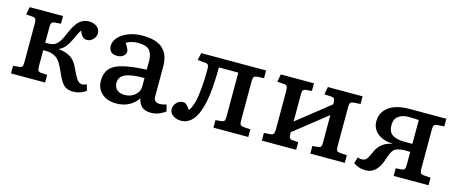

<svg xmlns="http://www.w3.org/2000/svg" viewBox="-38 -987 3456 1453"><g transform="rotate(15 1690.0 -260.0)"><path d="M548 12Q515 12 492.5 1Q470 -10 452 -37.5Q434 -65 413 -114Q387 -174 365 -196.5Q343 -219 312 -227Q297 -232 279.5 -232.5Q262 -233 247 -233V-108Q247 -85 252.5 -75Q258 -65 274 -63L324 -60V0H57V-60L106 -64Q122 -66 127.5 -76Q133 -86 133 -112V-409Q133 -435 127.5 -445Q122 -455 106 -457L52 -461L64 -521H325V-461L274 -457Q258 -455 252.5 -445.5Q247 -436 247 -412V-291Q267 -291 283 -292Q299 -293 312 -298Q333 -306 351 -329.5Q369 -353 392 -409Q421 -477 452 -505Q483 -533 526 -533Q563 -533 588.5 -513.5Q614 -494 614 -463Q614 -437 593 -415Q572 -393 545 -393Q528 -393 512.5 -405.5Q497 -418 486 -451Q475 -435 465.5 -416Q456 -397 441 -364Q424 -329 406.5 -308Q389 -287 361 -273V-270Q418 -265 454.5 -240.5Q491 -216 514 -163Q539 -107 557 -83Q575 -59 597 -59Q614 -59 632 -69L646 -22Q624 -5 598.5 3.5Q573 12 548 12Z M883 14Q813 14 770.5 -24Q728 -62 728 -124Q728 -182 758 -217.5Q788 -253 857 -270.5Q926 -288 1042 -293V-363Q1042 -413 1018.5 -442.5Q995 -472 927 -472Q899 -472 874 -465Q849 -458 836 -447Q851 -424 857.5 -409.5Q864 -395 864 -387Q864 -365 845 -350.5Q826 -336 798 -336Q732 -336 732 -398Q732 -435 761 -466Q790 -497 838.5 -515.5Q887 -534 946 -534Q1054 -534 1105 -488Q1156 -442 1156 -350V-113Q1156 -68 1203 -68Q1229 -68 1255 -78L1268 -27Q1250 -11 1219.5 1.5Q1189 14 1156 14Q1109 14 1084 -8Q1059 -30 1052 -71Q1023 -30 981 -8Q939 14 883 14ZM929 -65Q976 -65 1009 -93Q1042 -121 1042 -161V-228Q939 -228 892.5 -207Q846 -186 846 -139Q846 -104 868 -84.5Q890 -65 929 -65Z M1390 13Q1354 13 1327.5 -6Q1301 -25 1301 -54Q1301 -82 1321 -104.5Q1341 -127 1371 -127Q1390 -127 1402.5 -114Q1415 -101 1428 -81Q1435 -88 1443 -103.5Q1451 -119 1460 -148Q1471 -186 1478 -257.5Q1485 -329 1485 -413Q1485 -437 1479.5 -447Q1474 -457 1457 -458L1395 -464L1408 -521H1916V-461L1865 -458Q1844 -456 1837.5 -447Q1831 -438 1831 -417V-104Q1831 -82 1837.5 -73.5Q1844 -65 1865 -63L1916 -60V0H1643V-59L1686 -63Q1704 -64 1710.5 -72.5Q1717 -81 1717 -105V-451H1565Q1565 -374 1559.5 -301Q1554 -228 1544 -181Q1505 13 1390 13Z M2022 0V-60L2075 -64Q2092 -66 2097.5 -76Q2103 -86 2103 -112V-409Q2103 -435 2097.5 -445Q2092 -455 2075 -457L2020 -461L2031 -521H2291V-461L2244 -457Q2227 -455 2222 -445.5Q2217 -436 2217 -412V-202L2473 -405V-416Q2473 -440 2466.5 -448.5Q2460 -457 2442 -458L2389 -461L2400 -521H2672V-461L2620 -458Q2599 -456 2593 -447Q2587 -438 2587 -417V-104Q2587 -82 2593 -73.5Q2599 -65 2620 -63L2672 -60V0H2402V-60L2442 -63Q2460 -64 2466.5 -72Q2473 -80 2473 -105V-321L2217 -118V-108Q2217 -85 2222 -75Q2227 -65 2244 -63L2291 -60V0Z M2839 14Q2809 14 2785 6Q2761 -2 2741 -17L2757 -66Q2770 -59 2785 -59Q2803 -59 2813.5 -64.5Q2824 -70 2834 -87Q2844 -104 2859 -138Q2895 -217 2982 -232L2986 -233Q2909 -237 2865 -272.5Q2821 -308 2821 -367Q2821 -435 2877 -478Q2933 -521 3045 -521H3328V-461L3276 -458Q3256 -456 3249.5 -447Q3243 -438 3243 -417V-104Q3243 -82 3249.5 -73.5Q3256 -65 3276 -63L3328 -60V0H3055V-60L3098 -63Q3116 -64 3122.5 -72Q3129 -80 3129 -105V-208Q3111 -209 3087.5 -209Q3064 -209 3051 -206Q3028 -203 3013 -194Q2998 -185 2986.5 -163Q2975 -141 2961 -97Q2944 -45 2913 -15.5Q2882 14 2839 14ZM3064 -271H3129V-458Q3115 -459 3096 -460Q3077 -461 3051 -461Q2999 -461 2969 -437.5Q2939 -414 2939 -368Q2939 -314 2972.5 -292.5Q3006 -271 3064 -271Z"/></g></svg>

Font: Literata 7pt Medium
Style: Regular
Weight: 500
Designer: Latin by Veronika Burian and Jose Scaglione. Greek by Irene Vlachou. Cyrillic by Vera Evstafieva.
Foundry: TypeTogether
Version: Version 3.002